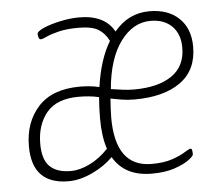

<svg xmlns="http://www.w3.org/2000/svg" viewBox="-44 -578 738 634"><g transform="rotate(-5 325.0 -261.0)"><path d="M159 7Q38 7 38 -119Q38 -199 84.5 -250Q131 -301 223 -301Q238 -301 254 -299.5Q270 -298 287 -294Q300 -385 335 -443Q322 -469 300.5 -482Q279 -495 235 -495Q196 -495 169.5 -488.5Q143 -482 128.5 -475Q114 -468 108 -468Q103 -468 101 -474.5Q99 -481 99 -486Q99 -495 122 -505Q145 -515 178 -522Q211 -529 240 -529Q325 -529 356 -472Q403 -529 473 -529Q535 -529 571 -494.5Q607 -460 607 -400Q607 -322 551.5 -282.5Q496 -243 399 -243Q376 -243 355.5 -246.5Q335 -250 320 -253Q319 -237 318 -221Q317 -205 317 -190Q317 -26 437 -26Q478 -26 505.5 -35.5Q533 -45 548.5 -55Q564 -65 569 -65Q573 -65 574 -59Q575 -53 575 -46Q575 -40 558 -27.5Q541 -15 510 -4.5Q479 6 435 6Q345 6 307 -60Q278 -31 237 -12Q196 7 159 7ZM400 -276Q480 -276 525.5 -307Q571 -338 571 -400Q571 -445 545 -471Q519 -497 474 -497Q416 -497 374.5 -441Q333 -385 324 -284Q344 -281 362.5 -278.5Q381 -276 400 -276ZM76 -124Q76 -72 99.5 -49Q123 -26 169 -26Q199 -26 232.5 -42.5Q266 -59 294 -89Q280 -130 280 -190Q280 -227 283 -261Q265 -265 248.5 -266.5Q232 -268 216 -268Q143 -268 109.5 -227.5Q76 -187 76 -124Z"/></g></svg>

Font: Asap Condensed Condensed Thin
Style: Italic
Weight: 100
Width: 3
Italic angle: -6°
Designer: Pablo Cosgaya
Foundry: Omnibus-Type
Version: Version 3.001; ttfautohint (v1.8.4.7-5d5b)